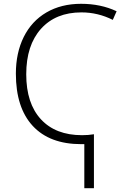

<svg xmlns="http://www.w3.org/2000/svg" viewBox="-20 -744 661 1004"><path d="M405.8 -679.2Q271.5 -679.2 194.3 -593.3Q117.2 -507.3 117.2 -355.5Q117.2 -203.6 193.8 -120.4Q270.5 -37.1 409.2 -37.1Q442.9 -37.1 471.2 -42V240.2H420.9V9.8H404.8Q239.7 9.8 151.4 -85.4Q63 -180.7 63 -358.9Q63 -467.8 104.2 -550.8Q145.5 -633.8 222.9 -679Q300.3 -724.1 403.8 -724.1Q507.3 -724.1 589.8 -685.1L569.8 -640.1Q491.7 -679.2 405.8 -679.2Z"/></svg>

Font: OpenSans-Light
Style: Regular
Weight: 300
Foundry: Ascender Corporation
Version: Version 1.10